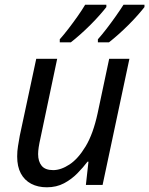

<svg xmlns="http://www.w3.org/2000/svg" viewBox="-20 -786 634 816"><path d="M179 10Q141 10 112.5 -5Q84 -20 68.5 -49Q53 -78 53 -121Q53 -144 56.5 -165Q60 -186 64 -209L134 -536H223L152 -199Q147 -177 144.5 -160.5Q142 -144 142 -131Q142 -100 157 -81.5Q172 -63 206 -63Q239 -63 275.5 -87Q312 -111 344 -164Q376 -217 395 -305L444 -536H530L416 0H345L356 -99H352Q334 -75 309 -49.5Q284 -24 252 -7Q220 10 179 10ZM396 -619Q413 -638 433 -664Q453 -690 472 -717Q491 -744 505 -766H594V-756Q584 -743 566.5 -723Q549 -703 527 -681Q505 -659 483 -639.5Q461 -620 443 -606H396ZM234 -619Q251 -638 271 -664Q291 -690 310 -717Q329 -744 342 -766H432V-756Q422 -743 404.5 -723Q387 -703 365 -681Q343 -659 321 -639.5Q299 -620 281 -606H234Z"/></svg>

Font: Noto Sans Display
Style: Italic
Weight: 400
Italic angle: -12°
Designer: Monotype Design Team
Foundry: Monotype Imaging Inc.
Version: Version 2.003